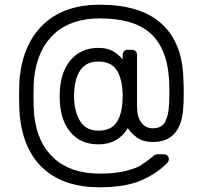

<svg xmlns="http://www.w3.org/2000/svg" viewBox="-20 -681 866 814"><path d="M522 -138Q481 -69 397 -69Q321 -69 277 -122.5Q233 -176 233 -273Q233 -370 277.5 -424Q322 -478 397 -478Q435 -478 459 -464Q483 -450 500 -429V-448Q500 -458 506 -464Q512 -470 522 -470H539Q549 -470 555 -464Q561 -458 561 -448V-230Q561 -185 579.5 -161Q598 -137 628 -137Q667 -137 681 -166.5Q695 -196 696 -231Q698 -251 698 -295Q698 -333 696 -353Q687 -477 617.5 -540Q548 -603 403 -603Q282 -603 210.5 -538Q139 -473 125 -353Q122 -328 122 -274Q122 -221 125 -192Q138 -74 209.5 -9.5Q281 55 403 55Q471 55 515.5 43Q560 31 575.5 21Q591 11 625 -15Q626 -16 632.5 -21.5Q639 -27 649 -27H675Q684 -27 690 -21Q696 -15 696 -6Q696 1 691 8Q644 56 577 84.5Q510 113 403 113Q253 113 166.5 36Q80 -41 64 -187Q61 -216 61 -274Q61 -333 64 -358Q81 -502 168 -581.5Q255 -661 403 -661Q573 -661 661.5 -583.5Q750 -506 757 -358Q759 -316 759 -294Q759 -245 757 -225Q748 -79 628 -79Q586 -79 560.5 -98Q535 -117 522 -138ZM500 -273Q500 -342 476.5 -381Q453 -420 397 -420Q343 -420 318.5 -380.5Q294 -341 294 -273Q294 -210 319 -168.5Q344 -127 397 -127Q453 -127 476.5 -165.5Q500 -204 500 -273Z"/></svg>

Font: Rubik
Style: Regular
Weight: 300
Designer: Hubert & Fischer
Foundry: Hubert & Fischer
Version: Version 1.100